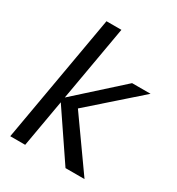

<svg xmlns="http://www.w3.org/2000/svg" viewBox="-173 -828 861 936"><g transform="rotate(30 257.5 -360.0)"><path d="M337 0 146 -282 411 -521H515L211 -253L222 -313L444 0ZM26 0 152 -720H236L110 0Z"/></g></svg>

Font: DM Sans 10pt
Style: Italic
Weight: 400
Italic angle: -10°
Version: Version 4.004;gftools[0.9.30]